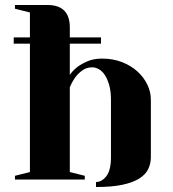

<svg xmlns="http://www.w3.org/2000/svg" viewBox="-20 -720 695 770"><path d="M425 -320Q425 -354 418 -378.5Q411 -403 400.5 -419Q390 -435 376.5 -442.5Q363 -450 350 -450Q327 -450 310 -437.5Q293 -425 282 -410Q269 -392 260 -370V-30L320 -15V0H40V-15L100 -30V-545H35V-570H100V-670L40 -685V-700H170Q260 -700 260 -610V-570H385V-545H260V-420Q273 -438 291 -452Q307 -464 331.5 -474.5Q356 -485 390 -485Q433 -485 469 -471Q505 -457 530.5 -434Q556 -411 570.5 -381.5Q585 -352 585 -320V-90Q585 -64 574.5 -42Q564 -20 538.5 -4Q513 12 471 21Q429 30 365 30V10Q388 10 406.5 -13.5Q425 -37 425 -90Z"/></svg>

Font: Yeseva One
Style: Regular
Weight: 400
Designer: Jovanny Lemonad
Foundry: Jovanny Lemonad
Version: Version 2.001; ttfautohint (v0.91) -l 8 -r 50 -G 200 -x 0 -w